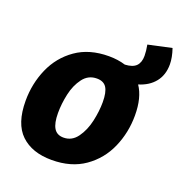

<svg xmlns="http://www.w3.org/2000/svg" viewBox="-128 -803 872 926"><g transform="rotate(20 308.0 -339.5)"><path d="M505 -471Q542 -417 542 -325Q542 -237 508 -159.5Q474 -82 405.5 -34Q337 14 237 14Q136 14 79 -40.5Q22 -95 22 -212Q22 -300 56 -377.5Q90 -455 158.5 -503Q227 -551 327 -551Q373 -551 412 -539Q452 -541 469.5 -559Q487 -577 487 -611Q487 -636 481 -667L601 -693Q616 -649 616 -614Q616 -560 587 -523.5Q558 -487 505 -471ZM374 -332Q374 -383 359 -406.5Q344 -430 309 -430Q265 -430 238 -394Q211 -358 200 -307.5Q189 -257 189 -210Q189 -158 204.5 -132.5Q220 -107 254 -107Q297 -107 324 -144.5Q351 -182 362.5 -234Q374 -286 374 -332Z"/></g></svg>

Font: Bitter Pro ExtraBold
Style: Italic
Weight: 800
Italic angle: -9°
Designer: Sol Matas, and Bitter project Authors
Foundry: Sol Matas
Version: Version 1.010